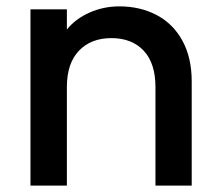

<svg xmlns="http://www.w3.org/2000/svg" viewBox="-20 -580 689 600"><path d="M75.2 0V-550.8H189V-487.8Q216.8 -522 260.5 -541Q304.2 -560.1 353 -560.1Q418 -560.1 469.5 -533Q521 -505.9 550 -452.9Q579.1 -399.9 579.1 -325.2V0H465.8V-308.1Q465.8 -382.3 429 -421.6Q392.1 -460.9 328.1 -460.9Q264.2 -460.9 226.6 -421.4Q189 -381.8 189 -308.1V0Z"/></svg>

Font: Poppins Medium
Style: Regular
Weight: 500
Designer: Ninad Kale (Devanagari), Jonny Pinhorn (Latin)
Foundry: Indian Type Foundry
Version: 4.004